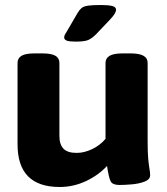

<svg xmlns="http://www.w3.org/2000/svg" viewBox="-20 -738 665 766"><path d="M218 8Q50 8 50 -162V-487Q50 -506 66 -515.5Q82 -525 119 -525H148Q185 -525 201 -515.5Q217 -506 217 -487V-196Q217 -162 233 -145Q249 -128 286 -128Q316 -128 347.5 -143Q379 -158 401 -184V-487Q401 -506 417.5 -515.5Q434 -525 470 -525H500Q536 -525 552.5 -515.5Q569 -506 569 -487V-174Q569 -127 571.5 -102Q574 -77 576.5 -63.5Q579 -50 579 -39Q579 -22 557 -13.5Q535 -5 506 -2.5Q477 0 457 0Q429 0 421.5 -14.5Q414 -29 407 -76Q373 -39 323 -15.5Q273 8 218 8ZM282 -572Q256 -572 246 -576Q236 -580 236 -589Q236 -594 239 -600Q242 -606 248 -615L290 -687Q297 -699 305.5 -706Q314 -713 331.5 -715.5Q349 -718 383 -718Q413 -718 428 -714Q443 -710 443 -699Q443 -685 419 -660L364 -602Q346 -584 331 -578Q316 -572 282 -572Z"/></svg>

Font: Asap Semi Expanded ExtraBold
Style: Regular
Weight: 800
Width: 6
Designer: Pablo Cosgaya
Foundry: Omnibus-Type
Version: Version 3.001; ttfautohint (v1.8.4.7-5d5b)